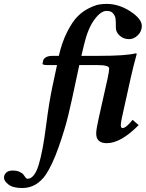

<svg xmlns="http://www.w3.org/2000/svg" viewBox="-113 -718 743 976"><path d="M428.7 -662.6Q399.4 -662.6 366.5 -617.9Q333.5 -573.2 314 -490.2Q306.2 -455.1 300.8 -434.1H391.1Q527.3 -434.1 576.2 -446.8Q582 -446.8 582 -443.8Q563.5 -376 552.2 -325.2L507.8 -125Q501 -92.8 501 -83Q501 -66.9 509.8 -66.9Q527.8 -66.9 561 -108.9L591.8 -82Q501 9.8 430.2 9.8Q376 9.8 376 -39.1Q376 -61 389.2 -119.1L434.1 -319.8Q441.9 -356 441.9 -370.1Q441.9 -387.2 381.8 -387.2H290Q288.1 -380.4 270 -293.7Q252 -207 234.4 -133.5Q216.8 -60.1 184.8 30.5Q152.8 121.1 119.1 170.9Q72.3 237.8 0 237.8Q-46.9 237.8 -69.8 220Q-92.8 202.1 -92.8 185.1Q-92.8 170.9 -81.8 159.9Q-70.8 148.9 -48.8 148.9Q-27.8 148.9 -13.4 155.5Q1 162.1 6.6 170.2Q12.2 178.2 17.1 184.6Q22 190.9 25.9 190.9Q62 190.9 83.5 120.4Q105 49.8 121.1 -78.1Q136.2 -197.3 153.8 -279.8L176.8 -387.2H128.9Q103 -387.2 103 -394Q106 -407.2 106.9 -412.1Q108.9 -419.9 120.8 -427Q132.8 -434.1 154.8 -434.1H186Q202.1 -503.9 228.5 -555.9Q254.9 -607.9 281.5 -634.5Q308.1 -661.1 339.6 -676.5Q371.1 -691.9 390.6 -695.1Q410.2 -698.2 429.2 -698.2Q491.2 -698.2 549.6 -660.2Q607.9 -622.1 607.9 -585.9Q607.9 -559.1 587.9 -539.1Q567.9 -519 543 -519Q515.1 -519 495.6 -536.6Q476.1 -554.2 476.1 -576.2Q476.1 -612.3 474.1 -624.8Q472.2 -637.2 461.9 -649.9Q452.6 -662.6 428.7 -662.6Z"/></svg>

Font: Linux Libertine
Style: Semibold Italic
Weight: 600
Italic angle: -11.5°
Designer: Philipp H. Poll
Foundry: Philipp H. Poll
Version: Version 5.1.2 ; ttfautohint (v0.9)